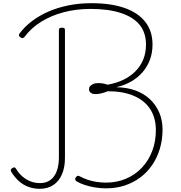

<svg xmlns="http://www.w3.org/2000/svg" viewBox="-20 -1168 1137 1206"><path d="M646 15Q612 15 577.5 9.5Q543 4 513 -6Q483 -16 461 -29Q454 -33 452.5 -40Q451 -47 457 -55Q462 -62 468 -63.5Q474 -65 480 -61Q504 -48 530.5 -39Q557 -30 586.5 -25.5Q616 -21 647 -21Q714 -21 771.5 -45.5Q829 -70 871 -114.5Q913 -159 936 -219Q959 -279 959 -351Q959 -428 923.5 -482.5Q888 -537 820.5 -566Q753 -595 657 -595Q635 -586 616 -581.5Q597 -577 583 -577Q563 -576 551 -584.5Q539 -593 539 -607Q539 -619 546 -627Q553 -635 565.5 -640.5Q578 -646 594 -646Q612 -646 625 -644Q638 -642 655 -636Q709 -645 754 -666.5Q799 -688 831 -720.5Q863 -753 880 -795Q897 -837 897 -887Q897 -963 857 -1012Q817 -1061 739 -1086.5Q661 -1112 549 -1112Q460 -1112 381.5 -1091.5Q303 -1071 239.5 -1032Q176 -993 133 -935Q128 -930 122.5 -928.5Q117 -927 110 -933Q102 -937 99.5 -943.5Q97 -950 103 -958Q136 -1002 183 -1037Q230 -1072 287 -1096.5Q344 -1121 411.5 -1134.5Q479 -1148 554 -1148Q677 -1148 762.5 -1118Q848 -1088 893 -1030Q938 -972 938 -888Q938 -838 922.5 -795Q907 -752 877.5 -717Q848 -682 806.5 -657.5Q765 -633 713 -621V-620Q777 -619 830 -600Q883 -581 921 -545.5Q959 -510 980 -461.5Q1001 -413 1001 -355Q1001 -290 984 -233.5Q967 -177 935.5 -131Q904 -85 860 -52.5Q816 -20 762.5 -2.5Q709 15 646 15ZM229 18Q193 18 159.5 6Q126 -6 99 -30Q72 -54 50 -90Q46 -97 48.5 -102.5Q51 -108 57 -112Q64 -117 70.5 -116.5Q77 -116 80 -109Q98 -79 121.5 -59Q145 -39 172.5 -28.5Q200 -18 231 -18Q289 -18 319.5 -61Q350 -104 350 -181V-979Q350 -988 354.5 -991Q359 -994 370 -994Q380 -994 384 -991Q388 -988 388 -979V-176Q388 -116 369 -72.5Q350 -29 314.5 -5.5Q279 18 229 18Z"/></svg>

Font: Playwrite CL Thin
Style: Regular
Weight: 100
Designer: Veronika Burian, José Scaglione
Foundry: TypeTogether
Version: Version 1.002